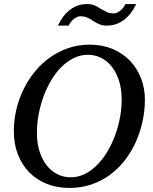

<svg xmlns="http://www.w3.org/2000/svg" viewBox="-20 -906 750 942"><path d="M577.1 -417Q577.1 -466.8 564.7 -507.3Q552.2 -547.9 530 -576.9Q507.8 -606 477.3 -621.6Q446.8 -637.2 411.1 -637.2Q374.5 -637.2 341.8 -621.1Q309.1 -605 281.2 -577.1Q253.4 -549.3 231.2 -512Q209 -474.6 193.4 -432.1Q177.7 -389.6 169.4 -344Q161.1 -298.3 161.1 -253.9Q161.1 -203.1 174.1 -162.8Q187 -122.6 209.2 -94.5Q231.4 -66.4 261.7 -51.3Q292 -36.1 327.1 -36.1Q363.8 -36.1 396.5 -52.5Q429.2 -68.8 457 -97.2Q484.9 -125.5 507.1 -162.8Q529.3 -200.2 544.9 -242.7Q560.5 -285.2 568.8 -329.8Q577.1 -374.5 577.1 -417ZM690.9 -417Q690.9 -364.3 679.7 -311.8Q668.5 -259.3 647 -210.9Q625.5 -162.6 593.8 -121.3Q562 -80.1 520.8 -49.3Q479.5 -18.6 429 -1.2Q378.4 16.1 319.8 16.1Q259.8 16.1 210 -3.7Q160.2 -23.4 124 -60.1Q87.9 -96.7 67.9 -147.9Q47.9 -199.2 47.9 -262.2Q47.9 -315.9 60.1 -368.2Q72.3 -420.4 95.5 -467.8Q118.7 -515.1 151.6 -555.2Q184.6 -595.2 225.8 -624.5Q267.1 -653.8 316.2 -670.4Q365.2 -687 419.9 -687Q481.9 -687 532.2 -665.8Q582.5 -644.5 617.7 -607.9Q652.8 -571.3 671.9 -522Q690.9 -472.7 690.9 -417ZM648.4 -886.2Q637.7 -864.3 623.8 -845Q609.9 -825.7 592 -811.3Q574.2 -796.9 552.2 -788.6Q530.3 -780.3 503.4 -780.3Q482.9 -780.3 467.8 -786.9Q452.6 -793.5 437 -803.2Q430.7 -807.6 424.3 -811.5Q418 -815.4 410.4 -818.8Q402.8 -822.3 393.8 -824.2Q384.8 -826.2 373 -826.2Q366.7 -826.2 358.6 -822.8Q350.6 -819.3 342.8 -813.2Q335 -807.1 328.1 -798.8Q321.3 -790.5 317.4 -780.3H264.2Q274.4 -802.2 288.3 -821.5Q302.2 -840.8 319.8 -855.2Q337.4 -869.6 359.4 -877.9Q381.3 -886.2 408.2 -886.2Q428.7 -886.2 444.1 -879.6Q459.5 -873 475.1 -862.3Q487.8 -855 502 -847.7Q516.1 -840.3 539.1 -840.3Q545.9 -840.3 554 -843.8Q562 -847.2 569.8 -853.3Q577.6 -859.4 584.2 -867.7Q590.8 -876 595.2 -886.2Z"/></svg>

Font: Charis SIL Am
Style: Italic
Weight: 400
Italic angle: -11°
Foundry: SIL International
Version: Version 5.000